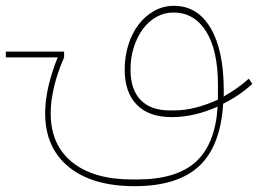

<svg xmlns="http://www.w3.org/2000/svg" viewBox="-85 -399 886 659"><path d="M-65 -222H135V-202Q89 -96 89 -10Q89 98 162.5 157.5Q236 217 369 217H385Q520 217 587 156.5Q654 96 662 -33Q624 -16 584.5 -6.5Q545 3 505 3Q426 3 384.5 -39.5Q343 -82 343 -160Q343 -205 355.5 -245Q368 -285 390.5 -314.5Q413 -344 444 -361.5Q475 -379 512 -379Q593 -379 638 -302.5Q683 -226 683 -89V-68Q706 -81 727.5 -96Q749 -111 769 -129L781 -111Q736 -70 681 -43Q672 103 598 171.5Q524 240 377 240Q232 240 151 174Q70 108 70 -10Q70 -55 81.5 -104Q93 -153 113 -202H-65ZM512 -20Q550 -20 588 -30Q626 -40 663 -57V-109Q663 -226 622.5 -291Q582 -356 510 -356Q479 -356 452 -341Q425 -326 405.5 -299.5Q386 -273 374.5 -237.5Q363 -202 363 -160Q363 -92 397.5 -56Q432 -20 498 -20Z"/></svg>

Font: IBM Plex Sans Arabic Thin
Style: Regular
Weight: 100
Designer: Mike Abbink, Paul van der Laan, Pieter van Rosmalen, Wael Morcos, Khajak Apelian
Foundry: Bold Monday
Version: Version 1.101